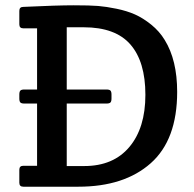

<svg xmlns="http://www.w3.org/2000/svg" viewBox="-20 -705 732 725"><path d="M68 -679Q196 -685 258 -685Q320 -685 350.5 -682.5Q381 -680 420 -672Q459 -664 489.5 -650.5Q520 -637 551 -612Q582 -587 602 -554Q649 -478 649 -358Q649 -177 549 -88.5Q449 0 276 0H68Q53 0 53 -15V-64Q53 -79 68 -79H120V-314H72Q61 -314 57 -318Q53 -322 53 -333V-348Q53 -359 57 -363Q61 -367 72 -367H120V-598H68Q53 -598 53 -613V-664Q53 -679 68 -679ZM296 -602H232V-367H382Q393 -367 397 -363Q401 -359 401 -348V-333Q401 -322 397 -318Q393 -314 382 -314H232V-78H298Q408 -78 468.5 -150Q529 -222 529 -347Q529 -472 472.5 -537Q416 -602 296 -602Z"/></svg>

Font: Crete Round
Style: Regular
Weight: 400
Designer: Veronika Burian
Foundry: TypeTogether
Version: Version 1.001